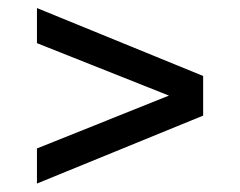

<svg xmlns="http://www.w3.org/2000/svg" viewBox="-20 -612 582 465"><path d="M69.5 -167.5V-252.5L408 -388V-373L69.5 -507.5V-592.5L472 -428V-332Z"/></svg>

Font: Encode Sans SC Medium
Style: Regular
Weight: 500
Version: Version 3.002